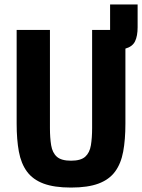

<svg xmlns="http://www.w3.org/2000/svg" viewBox="-20 -833 640 865"><path d="M300 12Q224 12 176 -6Q128 -24 101.5 -60Q75 -96 65 -150Q55 -204 55 -276V-698H205V-256Q205 -212 210.5 -178.5Q216 -145 236 -127Q256 -109 300 -109Q344 -109 364 -127Q384 -145 389.5 -178.5Q395 -212 395 -256V-698H476V-813H600V-710Q600 -671 588.5 -647Q577 -623 545 -614V-276Q545 -204 535 -150Q525 -96 498.5 -60Q472 -24 424 -6Q376 12 300 12Z"/></svg>

Font: Lilex
Style: Regular
Weight: 400
Monospace: yes
Designer: Mike Abbink, Paul van der Laan, Pieter van Rosmalen, Mikhael Khrustik
Foundry: Mikhael Khrustik
Version: Version 2.510